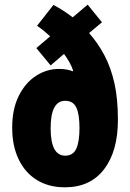

<svg xmlns="http://www.w3.org/2000/svg" viewBox="-20 -789 556 819"><path d="M208 -768Q227 -758 247.5 -745Q268 -732 290 -715L354 -769L415 -694L360 -648Q398 -605 425.5 -553Q453 -501 468 -434.5Q483 -368 483 -278Q483 -144 424 -67Q365 10 257 10Q188 10 137.5 -21Q87 -52 59.5 -109.5Q32 -167 32 -244Q32 -324 60 -380Q88 -436 133.5 -465.5Q179 -495 232 -495Q266 -495 290 -485L292 -487Q287 -504 277 -522Q267 -540 253 -559L196 -510L135 -584L194 -634Q181 -646 167 -657.5Q153 -669 138 -679ZM258 -359Q196 -359 196 -242Q196 -125 258 -125Q292 -125 305.5 -155Q319 -185 319 -243Q319 -302 305.5 -330.5Q292 -359 258 -359Z"/></svg>

Font: Noto Sans Khmer UI ExtraCondensed Black
Style: Regular
Weight: 900
Width: 2
Designer: Danh Hong and the Monotype Design Team
Foundry: Monotype Imaging Inc.
Version: Version 2.002; ttfautohint (v1.8.4.7-5d5b)